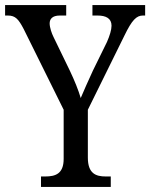

<svg xmlns="http://www.w3.org/2000/svg" viewBox="-24 -734 590 754"><path d="M137 0H411V-41H391C353 -41 321 -52 321 -115V-303L465 -595C494 -655 512 -673 537 -673H546V-714H339V-673H359C392 -673 414 -662 414 -633C414 -617 407 -594 396 -569L341 -457C322 -415 304 -376 293 -349C284 -380 269 -417 250 -457L186 -589C179 -603 171 -626 171 -642C171 -658 180 -673 211 -673H236V-714H-4V-673H7C37 -673 49 -658 69 -620L226 -303V-110C226 -51 193 -41 154 -41H137Z"/></svg>

Font: Noto Serif Ethiopic Cn
Style: Regular
Weight: 400
Width: 3
Designer: Monotype Design Team
Foundry: Monotype Imaging Inc.
Version: Version 2.102